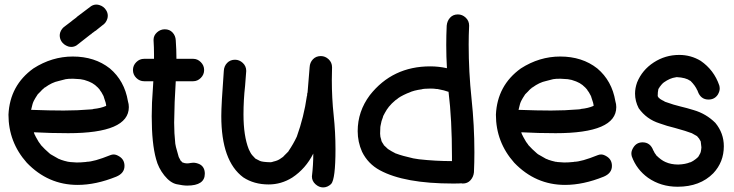

<svg xmlns="http://www.w3.org/2000/svg" viewBox="-20 -790 3208 839"><path d="M319 18Q190 18 97 -79Q17 -169 17 -289Q23 -417 126 -491Q207 -543 298 -543Q394 -543 460 -491Q524 -437 539 -348Q543 -335 543 -322Q543 -208 278 -208Q202 -208 128 -212L130 -205L137 -191L149 -170L158 -158V-157Q175 -138 196 -120L201 -116L236 -96Q237 -96 239 -95Q241 -94 243 -93.5Q245 -93 246 -92Q260 -87 278 -83Q283 -83 285 -82L315 -80Q334 -80 353 -82Q358 -82 358 -83Q390 -83 462 -112Q469 -115 477 -115Q488 -115 502 -106Q524 -92 524 -65Q524 -33 488 -18Q399 18 319 18ZM258 -307Q318 -307 378 -312Q382 -313 387 -313Q387 -314 389 -314Q420 -317 443 -327H444Q444 -338 434 -365Q434 -368 432 -370V-371Q423 -389 416 -397V-398Q408 -408 398 -416L396 -418Q383 -428 370 -433L365 -435Q348 -442 331 -444L299 -446Q277 -446 267 -444L236 -436Q207 -430 177 -408Q174 -408 171 -403H170Q163 -397 157 -390L145 -378Q133 -360 127 -348V-347Q127 -346 126 -346Q122 -336 120 -326.5Q118 -317 116 -310Q199 -307 258 -307ZM400 -657 397 -655H396Q389 -649 381 -644Q380 -643 380 -642Q377 -640 375 -639Q345 -615 315 -592Q304 -585 292 -585Q285 -585 278 -587Q258 -594 248 -610Q241 -622 241 -635Q241 -641 243 -648Q249 -666 266 -677Q278 -686 291 -696Q295 -699 297 -701L313 -713L317 -717Q347 -740 378 -763Q389 -770 401 -770Q407 -770 414 -768Q434 -762 444 -745Q451 -734 451 -721Q451 -715 449 -708Q443 -689 427 -679Q414 -669 402 -659Z M798 21Q780 21 752 15Q724 9 698 -23.5Q672 -56 662 -95Q643 -163 643 -282Q643 -342 648 -402L650 -435H610Q590 -435 575.5 -449.5Q561 -464 561 -484Q561 -504 575.5 -518.5Q590 -533 610 -533H653V-553Q653 -583 651 -614V-616Q651 -635 666 -648.5Q681 -662 700 -662Q721 -662 734 -648Q747 -634 748 -614Q751 -573 751 -533H824Q843 -533 857.5 -518.5Q872 -504 872 -484Q872 -464 857.5 -449.5Q843 -435 824 -435H748Q742 -345 741 -254Q741 -208 746 -162L749 -147L761 -104L770 -87Q773 -85 774.5 -83.5Q776 -82 776 -81L778 -80Q788 -76 797 -76Q801 -76 805 -76.5Q809 -77 814 -78Q819 -79 825 -79Q838 -79 853 -72Q875 -60 875 -31Q875 21 798 21Z M1392 29Q1374 29 1358.5 15Q1343 1 1343 -19Q1349 -69 1349 -119Q1316 -53 1257 -14Q1209 16 1154 16Q1090 16 1043 -15Q947 -86 947 -283Q947 -333 958 -480Q959 -501 972.5 -515Q986 -529 1007 -529Q1026 -529 1041 -515Q1056 -501 1056 -480L1051 -415Q1044 -353 1044 -290Q1044 -196 1067 -138Q1071 -130 1074 -124Q1077 -118 1082 -112Q1083 -110 1096 -97Q1105 -92 1115.5 -87Q1126 -82 1161 -81Q1168 -81 1175 -84Q1194 -88 1206 -97L1219 -106H1218L1240 -128L1241 -130Q1262 -161 1277 -193Q1308 -279 1321 -370Q1322 -371 1322 -374Q1322 -383 1324 -386L1333 -496Q1334 -517 1347.5 -531Q1361 -545 1382 -545Q1401 -545 1416 -531Q1431 -517 1431 -496L1430 -440Q1430 -362 1438 -287Q1446 -212 1446 -138Q1446 -7 1427 14Q1411 29 1392 29Z M1955 -86V-105Q1955 -268 1940 -389H1939Q1924 -395 1892 -401H1888Q1877 -403 1861 -403L1835 -402Q1834 -402 1831.5 -401.5Q1829 -401 1827 -401Q1825 -401 1824 -400Q1787 -395 1767 -385L1759 -382Q1725 -367 1714 -356Q1713 -356 1711.5 -354.5Q1710 -353 1708 -352Q1692 -339 1678 -322L1677 -320Q1672 -315 1662 -297L1654 -282V-280Q1646 -261 1643 -241L1642 -235Q1641 -221 1641 -206Q1641 -192 1646 -179Q1646 -172 1657 -157V-156Q1668 -145 1673 -141Q1673 -140 1674 -140Q1675 -140 1675 -139Q1690 -129 1710 -119H1711Q1737 -109 1786 -98L1811 -94Q1883 -86 1955 -86ZM1959 12Q1747 12 1640 -46Q1588 -74 1562 -127Q1543 -170 1543 -217Q1543 -303 1596 -374Q1695 -500 1860 -500Q1897 -500 1933 -492Q1930 -543 1930 -593Q1930 -636 1932 -678Q1934 -699 1947 -713Q1960 -727 1981 -727Q2000 -727 2015 -713Q2030 -699 2030 -678Q2028 -636 2028 -595Q2028 -476 2040.5 -359Q2053 -242 2053 -125Q2053 -81 2051 -37Q2049 -17 2036 -2.5Q2023 12 2002 12L1996 11Q1990 12 1959 12Z M2449 18Q2320 18 2227 -79Q2147 -169 2147 -289Q2153 -417 2256 -491Q2337 -543 2428 -543Q2524 -543 2590 -491Q2654 -437 2669 -348Q2673 -335 2673 -322Q2673 -208 2408 -208Q2332 -208 2258 -212L2260 -205L2267 -191L2279 -170L2288 -158V-157Q2305 -138 2326 -120L2331 -116L2366 -96Q2367 -96 2369 -95Q2371 -94 2373 -93.5Q2375 -93 2376 -92Q2390 -87 2408 -83Q2413 -83 2415 -82L2445 -80Q2464 -80 2483 -82Q2488 -82 2488 -83Q2520 -83 2592 -112Q2599 -115 2607 -115Q2618 -115 2632 -106Q2654 -92 2654 -65Q2654 -33 2618 -18Q2529 18 2449 18ZM2388 -307Q2448 -307 2508 -312Q2512 -313 2517 -313Q2517 -314 2519 -314Q2550 -317 2573 -327H2574Q2574 -338 2564 -365Q2564 -368 2562 -370V-371Q2553 -389 2546 -397V-398Q2538 -408 2528 -416L2526 -418Q2513 -428 2500 -433L2495 -435Q2478 -442 2461 -444L2429 -446Q2407 -446 2397 -444L2366 -436Q2337 -430 2307 -408Q2304 -408 2301 -403H2300Q2293 -397 2287 -390L2275 -378Q2263 -360 2257 -348V-347Q2257 -346 2256 -346Q2252 -336 2250 -326.5Q2248 -317 2246 -310Q2329 -307 2388 -307Z M2863 -412H2864V-413ZM2859 -363Q2858 -363 2858 -364ZM2941 26Q2868 26 2812 -13Q2762 -49 2741 -106Q2739 -113 2739 -120Q2739 -132 2748 -146Q2762 -168 2788 -168Q2822 -168 2835 -132Q2836 -132 2836 -131Q2840 -121 2847 -113V-112Q2869 -90 2888 -82Q2912 -71 2944 -71Q2975 -72 2996 -81H2998Q3009 -86 3021 -95.5Q3033 -105 3033 -108Q3036 -112 3038 -117Q3043 -122 3045 -146L3042 -172Q3036 -185 3026 -195L3003 -208Q3001 -208 2997 -210Q2983 -216 2929 -231Q2895 -239 2862 -251Q2805 -269 2771 -317Q2755 -348 2755 -381Q2755 -405 2764 -430Q2786 -484 2836.5 -517Q2887 -550 2948 -550Q2999 -550 3042 -524Q3100 -484 3123 -417Q3125 -410 3125 -403Q3125 -391 3117 -377Q3103 -355 3076 -355Q3042 -355 3029 -391Q3029 -395 3027 -395Q3019 -415 2997 -437H2996Q2977 -451 2937 -453Q2935 -452 2932 -452Q2908 -449 2881 -430Q2870 -422 2857 -401Q2854 -388 2854 -370L2860 -360L2859 -363L2864 -358Q2873 -352 2882 -348Q2884 -346 2887 -345Q2890 -344 2893 -343Q2923 -332 2952.5 -325Q2982 -318 3011 -309Q3066 -293 3106 -253Q3143 -208 3143 -151Q3143 -82 3097 -33Q3039 26 2941 26Z"/></svg>

Font: Bad Comic
Style: Regular
Weight: 400
Designer: GGBotNet
Foundry: f0n7
Version: 0.9